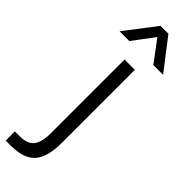

<svg xmlns="http://www.w3.org/2000/svg" viewBox="-346 -746 948 948"><g transform="rotate(45 128.0 -271.5)"><path d="M-32 135H3Q55 135 77.5 107Q100 79 100 15V-499H172V10Q172 111 133 155Q94 199 3 199H-32ZM108 -742H163L288 -580H220L136 -692L52 -580H-16Z"/></g></svg>

Font: Bai Jamjuree
Style: Regular
Weight: 400
Designer: Katatrad Aksorn Co.,Ltd.
Foundry: Cadson Demak Co.,Ltd.
Version: Version 1.000; ttfautohint (v1.6)